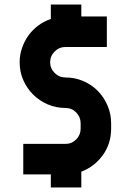

<svg xmlns="http://www.w3.org/2000/svg" viewBox="-20 -830 580 850"><path d="M67 -554Q67 -587 77.5 -617.5Q88 -648 106 -673Q124 -698 149.5 -717Q175 -736 205 -746V-810H340V-757H453V-622H270Q242 -622 222 -602Q202 -582 202 -554Q202 -527 222 -507Q242 -487 270 -487Q312 -487 349 -471Q386 -455 413 -427.5Q440 -400 456 -363Q472 -326 472 -284V-260Q472 -194 435 -143Q398 -92 340 -70V0H205V-58H83V-193H270Q298 -193 317.5 -213Q337 -233 337 -260V-284Q337 -312 317.5 -332Q298 -352 270 -352Q228 -352 191 -368Q154 -384 126.5 -411.5Q99 -439 83 -475.5Q67 -512 67 -554Z"/></svg>

Font: Transit CAT
Style: Regular
Weight: 400
Designer: Peter Wiegel
Foundry: Peter Wiegel
Version: 1.000